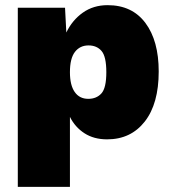

<svg xmlns="http://www.w3.org/2000/svg" viewBox="-20 -530 663 744"><path d="M49 194V-500H232L237 -404Q260 -452 301 -481Q342 -510 397 -510Q492 -510 543.5 -441Q595 -372 595 -253Q595 -128 541 -59Q487 10 395 10Q344 10 307.5 -13.5Q271 -37 251 -77V194ZM322 -147Q354 -147 373 -168Q392 -189 392 -250Q392 -311 373.5 -332.5Q355 -354 323 -354Q290 -354 270.5 -329Q251 -304 251 -250Q251 -200 269.5 -173.5Q288 -147 322 -147Z"/></svg>

Font: Prodigy Sans ExtraBold
Style: Regular
Weight: 800
Designer: Wei Huang
Foundry: Wei Huang
Version: Version 1.003; ttfautohint (v1.8.3)